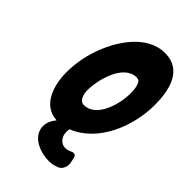

<svg xmlns="http://www.w3.org/2000/svg" viewBox="-224 -652 894 894"><g transform="rotate(45 223.0 -204.5)"><path d="M173 5C156 26 147 47 147 68C147 136 225 165 282 165C298 165 313 162 328 156C348 151 360 129 360 109C360 102 359 97 358 94L354 74C351 62 346 56 338 56C333 56 326 58 319 62C310 66 302 68 293 68C265 68 243 44 243 11C243 5 244 -1 245 -8C381 -62 446 -230 446 -368C446 -460 425 -574 309 -574C188 -574 107 -445 73 -342C56 -293 47 -238 47 -186C47 -104 76 0 173 5ZM213 -135C183 -135 175 -172 175 -196C175 -267 211 -400 295 -400C314 -400 319 -387 323 -372C327 -361 328 -338 328 -325C328 -257 294 -135 213 -135Z"/></g></svg>

Font: Bangerz
Style: Bold
Weight: 700
Designer: vernon adams
Foundry: Vernon Adams
Version: Version 2.10;December 28, 2023;FontCreator 13.0.0.2683 64-bi